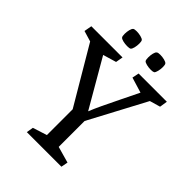

<svg xmlns="http://www.w3.org/2000/svg" viewBox="-250 -956 1077 1077"><g transform="rotate(45 288.5 -418.0)"><path d="M249 -67.9V-272.5L49.3 -610.8L-14.6 -629.9L-6.3 -675.8H241.2L233.4 -632.3L154.3 -608.9L318.4 -325.7Q331.5 -358.4 351.1 -399.9Q370.6 -441.4 403.3 -507.8Q432.1 -564.9 452.1 -607.4L360.4 -635.3L368.7 -675.8H592.8L585.4 -629.4L522.5 -611.3L342.8 -273.4V-67.9L439.9 -40.5L432.1 0H157.7L164.6 -41ZM342.8 -778.3Q342.8 -795.4 346.7 -811.3Q350.6 -827.1 357.4 -831.5Q362.8 -836.4 380.4 -836.4Q397 -836.4 413.6 -832.3Q430.2 -828.1 435.1 -821.3Q439.5 -815.4 439.5 -797.4Q439.5 -780.8 435.5 -764.4Q431.6 -748 425.3 -742.7Q418.5 -738.8 401.9 -738.8Q384.8 -738.8 368.7 -742.7Q352.5 -746.6 347.2 -752.9Q342.8 -759.8 342.8 -778.3ZM155.8 -777.8Q155.8 -794.4 159.9 -810.5Q164.1 -826.7 170.4 -831.5Q176.3 -835.9 193.4 -835.9Q210 -835.9 226.6 -831.8Q243.2 -827.6 248.5 -821.3Q252.9 -814.9 252.9 -797.4Q252.9 -780.3 249 -764.2Q245.1 -748 238.3 -742.7Q232.9 -738.8 214.8 -738.8Q197.8 -738.8 181.6 -742.7Q165.5 -746.6 160.6 -752.9Q155.8 -758.3 155.8 -777.8Z"/></g></svg>

Font: Vesper Libre
Style: Regular
Weight: 400
Designer: Robert Keller & Kimya Gandhi
Foundry: Mota Italic
Version: Version 1.058